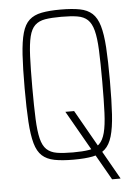

<svg xmlns="http://www.w3.org/2000/svg" viewBox="-56 -739 638 897"><g transform="rotate(-5 263.0 -290.5)"><path d="M433 115 243 -218H284L472 113V115ZM262 8Q209 8 173 1Q137 -6 115 -26Q93 -46 82 -85Q71 -124 67 -187Q63 -250 63 -344Q63 -438 67 -501Q71 -564 82 -603Q93 -642 115 -662Q137 -682 173 -689Q209 -696 262 -696Q316 -696 352 -689Q388 -682 410 -662Q432 -642 443.5 -603Q455 -564 459 -501Q463 -438 463 -344Q463 -250 459 -187Q455 -124 443.5 -85Q432 -46 410 -26Q388 -6 352 1Q316 8 262 8ZM262 -26Q308 -26 338 -31Q368 -36 386 -53Q404 -70 413 -104.5Q422 -139 424.5 -197Q427 -255 427 -344Q427 -433 424.5 -491Q422 -549 413 -583.5Q404 -618 386 -635Q368 -652 338 -657Q308 -662 262 -662Q216 -662 186.5 -657Q157 -652 139 -635Q121 -618 112.5 -583.5Q104 -549 101.5 -491Q99 -433 99 -344Q99 -255 101.5 -197Q104 -139 112.5 -104.5Q121 -70 139 -53Q157 -36 186.5 -31Q216 -26 262 -26Z"/></g></svg>

Font: Saira Thin Condensed
Style: Regular
Weight: 100
Width: 3
Version: Version 1.101